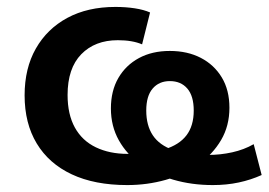

<svg xmlns="http://www.w3.org/2000/svg" viewBox="-20 -524 775 554"><path d="M347 10Q253 10 187 -21Q121 -52 86 -110Q51 -168 51 -249Q51 -327 83.5 -384Q116 -441 174.5 -472.5Q233 -504 313 -504Q343 -504 369 -500Q395 -496 413 -488L390 -396Q376 -402 358.5 -405Q341 -408 320 -408Q254 -408 214.5 -367.5Q175 -327 175 -250Q175 -194 196 -156Q217 -118 256.5 -99Q296 -80 348 -80Q412 -80 454.5 -93Q497 -106 518 -133.5Q539 -161 539 -205Q539 -247 520.5 -268.5Q502 -290 470 -290Q439 -290 420.5 -268.5Q402 -247 402 -205Q402 -162 421 -133.5Q440 -105 480 -91Q520 -77 581 -77Q616 -77 650 -84.5Q684 -92 712 -108L735 -19Q704 -5 669 2.5Q634 10 594 10Q533 10 480 -5.5Q427 -21 386.5 -49.5Q346 -78 323 -119Q300 -160 300 -211Q300 -262 321.5 -299Q343 -336 381 -356.5Q419 -377 470 -377Q521 -377 559.5 -357Q598 -337 620 -300.5Q642 -264 642 -213Q642 -161 618 -120Q594 -79 552.5 -49.5Q511 -20 458 -5Q405 10 347 10Z"/></svg>

Font: Nunito Sans 10pt
Style: Bold
Weight: 700
Designer: Vernon Adams
Foundry: Vernon Adams
Version: Version 3.101;gftools[0.9.27]